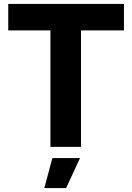

<svg xmlns="http://www.w3.org/2000/svg" viewBox="-20 -749 675 979"><path d="M237 0V-609H393V0ZM22 -594V-729H612V-594ZM206 210 247 57H388L317 210Z"/></svg>

Font: Mona Sans ExtraLight
Style: Bold
Weight: 700
Version: Version 2.000